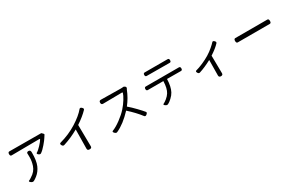

<svg xmlns="http://www.w3.org/2000/svg" viewBox="163 -2240 5674 3788"><g transform="rotate(-30 3000.0 -345.5)"><path d="M916 -690Q931 -676 919.5 -661Q908 -646 887 -610.5Q866 -575 799 -496Q732 -417 680 -382Q655 -364 622 -390.5Q589 -417 614 -433Q653 -454 716.5 -521.5Q780 -589 800 -627Q808 -641 789 -641L157 -635Q124 -635 124 -680.5Q124 -726 157 -726L882 -723ZM444 -505Q442 -544 487 -544Q532 -544 531 -486Q532 -299 487.5 -196.5Q443 -94 362 -30Q316 6 284.5 21.5Q253 37 216 7Q179 -23 210 -34Q228 -39 269 -68Q380 -135 416 -244Q446 -336 446 -422.5Q446 -509 444 -505Z M1120 -370Q1333 -428 1509 -538.5Q1685 -649 1775 -758Q1796 -783 1829.5 -752Q1863 -721 1840 -698Q1748 -601 1593 -498L1599 -11Q1599 31 1557 31H1543Q1501 31 1501 -11L1507 -446Q1335 -348 1159 -293Q1126 -283 1106 -322Q1086 -361 1120 -370Z M2674 -700Q2723 -700 2736 -704Q2749 -708 2774.5 -688.5Q2800 -669 2784 -640L2775 -625Q2712 -465 2607 -332Q2681 -269 2763 -183.5Q2845 -98 2880 -54Q2899 -33 2864 -3Q2829 27 2808 0Q2706 -134 2554 -270Q2368 -71 2191 8Q2164 22 2132 -11.5Q2100 -45 2129 -57Q2214 -90 2321.5 -169.5Q2429 -249 2496.5 -325Q2564 -401 2612 -480Q2660 -559 2673 -604Q2678 -620 2659 -620L2229 -615Q2187 -615 2187 -660.5Q2187 -706 2229 -706Z M3248 -740H3770Q3803 -740 3803 -698.5Q3803 -657 3770 -657L3248 -660Q3215 -660 3215 -700Q3215 -740 3248 -740ZM3128 -408Q3095 -408 3095 -448.5Q3095 -489 3128 -489H3882Q3915 -489 3915 -447.5Q3915 -406 3882 -406L3565 -408Q3560 -235 3506 -135Q3479 -84 3425.5 -34.5Q3372 15 3337 31Q3309 48 3272 20.5Q3235 -7 3264.5 -19Q3294 -31 3344.5 -72Q3395 -113 3424 -160Q3477 -244 3482 -408Z M4152 -265Q4214 -280 4314 -323Q4494 -401 4615 -507Q4680 -563 4700 -588Q4720 -613 4751 -583Q4782 -553 4761 -530Q4692 -454 4556 -366L4561 36Q4561 78 4515 78Q4469 78 4469 36L4473 -316Q4318 -233 4190 -193Q4160 -184 4141 -221Q4122 -258 4152 -265Z M5135 -433H5864Q5897 -433 5897 -384Q5897 -335 5864 -335H5135Q5102 -335 5102 -384Q5102 -433 5135 -433Z"/></g></svg>

Font: Raw Maruko Gothic CJK TC
Style: Regular
Weight: 400
Version: Version 1.001